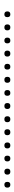

<svg xmlns="http://www.w3.org/2000/svg" viewBox="396 -714 68 901"><g transform="rotate(-90 430.5 -264.0)"><path d="M14 -250Q0 -250 0 -264Q0 -278 14 -278Q27 -278 27 -264Q27 -250 14 -250ZM75 -250Q61 -250 61 -264Q61 -278 75 -278Q89 -278 89 -264Q89 -250 75 -250ZM137 -250Q123 -250 123 -264Q123 -278 137 -278Q150 -278 150 -264Q150 -250 137 -250ZM198 -250Q184 -250 184 -264Q184 -278 198 -278Q212 -278 212 -264Q212 -250 198 -250ZM260 -250Q246 -250 246 -264Q246 -278 260 -278Q274 -278 274 -264Q274 -250 260 -250ZM321 -250Q307 -250 307 -264Q307 -278 321 -278Q335 -278 335 -264Q335 -250 321 -250ZM383 -250Q369 -250 369 -264Q369 -278 383 -278Q397 -278 397 -264Q397 -250 383 -250ZM444 -250Q431 -250 431 -264Q431 -278 444 -278Q458 -278 458 -264Q458 -250 444 -250ZM506 -250Q492 -250 492 -264Q492 -278 506 -278Q520 -278 520 -264Q520 -250 506 -250ZM567 -250Q554 -250 554 -264Q554 -278 567 -278Q581 -278 581 -264Q581 -250 567 -250ZM629 -250Q615 -250 615 -264Q615 -278 629 -278Q643 -278 643 -264Q643 -250 629 -250ZM690 -250Q677 -250 677 -264Q677 -278 690 -278Q704 -278 704 -264Q704 -250 690 -250ZM752 -250Q738 -250 738 -264Q738 -278 752 -278Q766 -278 766 -264Q766 -250 752 -250ZM813 -250Q800 -250 800 -264Q800 -278 813 -278Q827 -278 827 -264Q827 -250 813 -250Z"/></g></svg>

Font: FRB American Cursive Just Xheight
Style: Italic
Weight: 400
Italic angle: -25°
Version: Version 2.0;Modular Font Editor K font №1